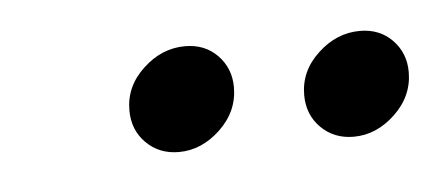

<svg xmlns="http://www.w3.org/2000/svg" viewBox="-25 -714 347 151"><g transform="rotate(-5 149.0 -639.0)"><path d="M112 -597.5Q96.5 -597.5 86.2 -607.8Q76 -618 76 -633.5Q76 -652.5 90.8 -666.2Q105.5 -680 124 -680Q139.5 -680 149.5 -669.8Q159.5 -659.5 159.5 -644.5Q159.5 -625.5 144.8 -611.5Q130 -597.5 112 -597.5ZM250 -597.5Q234.5 -597.5 224.2 -607.8Q214 -618 214 -633.5Q214 -652.5 228.8 -666.2Q243.5 -680 262 -680Q277.5 -680 287.5 -669.8Q297.5 -659.5 297.5 -644.5Q297.5 -625.5 282.8 -611.5Q268 -597.5 250 -597.5Z"/></g></svg>

Font: Anybody UltraCondensed Black
Style: Italic
Weight: 900
Width: 1
Italic angle: -10°
Designer: Tyler Finck
Foundry: Etcetera Type Company
Version: Version 1.010; ttfautohint (v1.8.3) -l 8 -r 50 -G 200 -x 14 